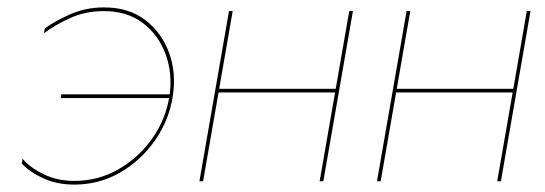

<svg xmlns="http://www.w3.org/2000/svg" viewBox="-20 -490 1474 519"><path d="M441 -235 440 -225H144L146 -235ZM438 -230Q447 -290 428 -342.5Q409 -395 366.5 -427.5Q324 -460 261 -460Q210 -460 168 -440.5Q126 -421 99 -400L101 -413Q128 -433 170 -451.5Q212 -470 261 -470Q328 -470 372.5 -436Q417 -402 437 -347.5Q457 -293 447 -230Q437 -165 399 -110.5Q361 -56 304.5 -23.5Q248 9 181 9Q134 9 97 -8Q60 -25 39 -48L41 -61Q61 -37 98 -19Q135 -1 181 -1Q245 -1 299.5 -32Q354 -63 391 -115Q428 -167 438 -230Z M569 -250H890L888 -240H568ZM934 -460 854 0H844L924 -460ZM609 -460 529 0H519L599 -460Z M1049 -250H1370L1368 -240H1048ZM1414 -460 1334 0H1324L1404 -460ZM1089 -460 1009 0H999L1079 -460Z"/></svg>

Font: Jost Thin
Style: Italic
Weight: 200
Italic angle: -5°
Version: Version 3.710